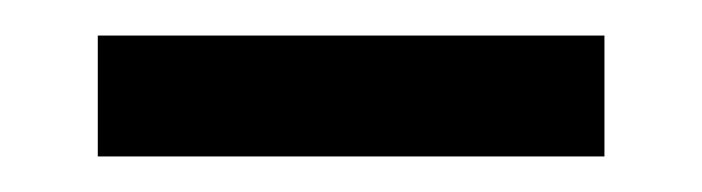

<svg xmlns="http://www.w3.org/2000/svg" viewBox="-20 -316 395 108"><path d="M320 -228H35V-296H320Z"/></svg>

Font: Average Sans
Style: Regular
Weight: 400
Designer: Eduardo Rodriguez Tunni
Foundry: Eduardo Rodriguez Tunni
Version: Version 1.001